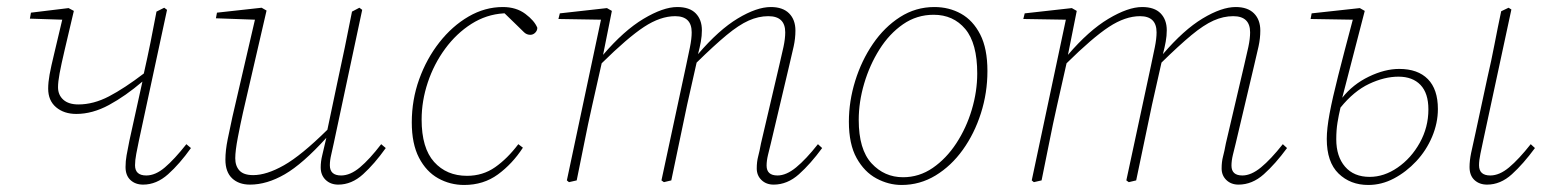

<svg xmlns="http://www.w3.org/2000/svg" viewBox="-20 -513 4395 546"><path d="M387 12Q365 12 351 -1Q337 -14 337 -38Q337 -55 340 -71.5Q343 -88 348 -113L385 -281Q337 -240 290 -214.5Q243 -189 197 -189Q162 -189 139.5 -208Q117 -227 117 -261Q117 -279 121 -301Q125 -323 134 -360Q143 -397 157 -457L65 -460L68 -477L175 -490L190 -482Q174 -414 164 -371.5Q154 -329 149.5 -304.5Q145 -280 145 -265Q145 -243 160 -229.5Q175 -216 203 -216Q246 -216 290 -239Q334 -262 389 -304Q399 -348 408 -392.5Q417 -437 425 -480L447 -491L455 -485L375 -113Q371 -94 367.5 -75.5Q364 -57 364 -43Q364 -14 396 -14Q422 -14 449 -37Q476 -60 510 -103L523 -92Q491 -47 458 -17.5Q425 12 387 12Z M691 12Q659 12 640 -6Q621 -24 621 -59Q621 -85 627.5 -117Q634 -149 641 -181L705 -457L594 -461L597 -477L724 -491L738 -483L671 -193Q664 -162 656.5 -123Q649 -84 649 -63Q649 -41 661 -28Q673 -15 700 -15Q738 -15 787.5 -43Q837 -71 911 -144L939 -277Q950 -327 960.5 -378Q971 -429 981 -480L1002 -491L1010 -485L929 -105Q926 -90 922 -73.5Q918 -57 918 -43Q918 -14 950 -14Q976 -14 1003.5 -37Q1031 -60 1064 -103L1077 -92Q1045 -47 1012.5 -17.5Q980 12 942 12Q920 12 906 -1.5Q892 -15 892 -37Q892 -54 896.5 -72Q901 -90 908 -121Q841 -47 790 -17.5Q739 12 691 12Z M1300 13Q1260 13 1226 -6Q1192 -25 1171.5 -64.5Q1151 -104 1151 -165Q1151 -229 1172 -287.5Q1193 -346 1229.5 -392.5Q1266 -439 1312.5 -466Q1359 -493 1410 -493Q1448 -493 1474 -473.5Q1500 -454 1508 -434Q1508 -426 1502 -420Q1496 -414 1488 -414Q1478 -414 1470.5 -421Q1463 -428 1448 -443L1415 -475H1412Q1363 -472 1320.5 -445Q1278 -418 1246 -374.5Q1214 -331 1196.5 -278.5Q1179 -226 1179 -173Q1179 -92 1214.5 -52.5Q1250 -13 1308 -13Q1353 -13 1388 -37.5Q1423 -62 1454 -103L1467 -93Q1437 -47 1396 -17Q1355 13 1300 13Z M2180 12Q2159 12 2145.5 -1Q2132 -14 2132 -34Q2132 -53 2136 -68Q2140 -83 2144 -105L2196 -327Q2203 -356 2208 -379.5Q2213 -403 2213 -421Q2213 -467 2165 -467Q2137 -467 2109 -454.5Q2081 -442 2046 -413Q2011 -384 1961 -335L1934 -215Q1923 -161 1911.5 -107.5Q1900 -54 1889 0L1868 5L1861 0L1931 -326Q1937 -354 1942 -378.5Q1947 -403 1947 -421Q1947 -467 1900 -467Q1858 -467 1811.5 -436.5Q1765 -406 1691 -333L1664 -213Q1652 -160 1641.5 -106.5Q1631 -53 1620 0L1598 5L1592 0L1689 -457L1568 -459L1572 -475L1706 -490L1720 -482L1695 -357Q1754 -426 1810 -459.5Q1866 -493 1906 -493Q1941 -493 1958.5 -475Q1976 -457 1976 -427Q1976 -411 1973 -394.5Q1970 -378 1965 -359Q2024 -428 2078 -460.5Q2132 -493 2172 -493Q2206 -493 2224 -475Q2242 -457 2242 -426Q2242 -404 2237 -381Q2232 -358 2224 -325L2172 -105Q2168 -89 2164 -72.5Q2160 -56 2160 -42Q2160 -14 2191 -14Q2216 -14 2244 -37Q2272 -60 2306 -103L2318 -92Q2285 -47 2252 -17.5Q2219 12 2180 12Z M2544 13Q2507 13 2472.5 -5.5Q2438 -24 2416 -63.5Q2394 -103 2394 -167Q2394 -225 2412 -283Q2430 -341 2462.5 -388.5Q2495 -436 2539.5 -464.5Q2584 -493 2637 -493Q2679 -493 2713 -474Q2747 -455 2767.5 -415Q2788 -375 2788 -311Q2788 -249 2769.5 -191Q2751 -133 2718 -87Q2685 -41 2640.5 -14Q2596 13 2544 13ZM2548 -9Q2594 -9 2632.5 -35.5Q2671 -62 2699.5 -105.5Q2728 -149 2743.5 -201Q2759 -253 2759 -304Q2759 -390 2725 -430.5Q2691 -471 2635 -471Q2587 -471 2548 -444Q2509 -417 2481 -372.5Q2453 -328 2437.5 -275.5Q2422 -223 2422 -172Q2422 -88 2458.5 -48.5Q2495 -9 2548 -9Z M3502 12Q3481 12 3467.5 -1Q3454 -14 3454 -34Q3454 -53 3458 -68Q3462 -83 3466 -105L3518 -327Q3525 -356 3530 -379.5Q3535 -403 3535 -421Q3535 -467 3487 -467Q3459 -467 3431 -454.5Q3403 -442 3368 -413Q3333 -384 3283 -335L3256 -215Q3245 -161 3233.5 -107.5Q3222 -54 3211 0L3190 5L3183 0L3253 -326Q3259 -354 3264 -378.5Q3269 -403 3269 -421Q3269 -467 3222 -467Q3180 -467 3133.5 -436.5Q3087 -406 3013 -333L2986 -213Q2974 -160 2963.5 -106.5Q2953 -53 2942 0L2920 5L2914 0L3011 -457L2890 -459L2894 -475L3028 -490L3042 -482L3017 -357Q3076 -426 3132 -459.5Q3188 -493 3228 -493Q3263 -493 3280.5 -475Q3298 -457 3298 -427Q3298 -411 3295 -394.5Q3292 -378 3287 -359Q3346 -428 3400 -460.5Q3454 -493 3494 -493Q3528 -493 3546 -475Q3564 -457 3564 -426Q3564 -404 3559 -381Q3554 -358 3546 -325L3494 -105Q3490 -89 3486 -72.5Q3482 -56 3482 -42Q3482 -14 3513 -14Q3538 -14 3566 -37Q3594 -60 3628 -103L3640 -92Q3607 -47 3574 -17.5Q3541 12 3502 12Z M4209 12Q4187 12 4173 -1Q4159 -14 4159 -38Q4159 -56 4163.5 -78Q4168 -100 4176 -135L4210 -293Q4221 -340 4230 -387Q4239 -434 4249 -481L4270 -491L4278 -486L4198 -114Q4194 -95 4190 -76Q4186 -57 4186 -43Q4186 -14 4218 -14Q4244 -14 4271.5 -37Q4299 -60 4333 -103L4345 -92Q4312 -47 4279.5 -17.5Q4247 12 4209 12ZM3780 -117Q3780 -68 3805 -39Q3830 -10 3875 -10Q3916 -10 3954.5 -36.5Q3993 -63 4017.5 -107Q4042 -151 4042 -202Q4042 -248 4019.5 -271.5Q3997 -295 3957 -295Q3917 -295 3873.5 -274.5Q3830 -254 3792 -207Q3787 -186 3783.5 -164.5Q3780 -143 3780 -117ZM3871 13Q3820 13 3786.5 -19.5Q3753 -52 3753 -118Q3753 -147 3761 -190Q3769 -233 3785.5 -298Q3802 -363 3827 -457L3707 -459L3710 -475L3847 -490L3861 -482L3797 -235Q3827 -273 3872.5 -295Q3918 -317 3959 -317Q4012 -317 4040.5 -288Q4069 -259 4069 -203Q4069 -163 4052.5 -124Q4036 -85 4007.5 -54.5Q3979 -24 3944 -5.5Q3909 13 3871 13Z"/></svg>

Font: Source Serif 4 SmText ExtraLight
Style: Italic
Weight: 200
Italic angle: -12°
Designer: Frank Grießhammer
Foundry: Adobe
Version: Version 4.005;hotconv 1.1.0;makeotfexe 2.6.0